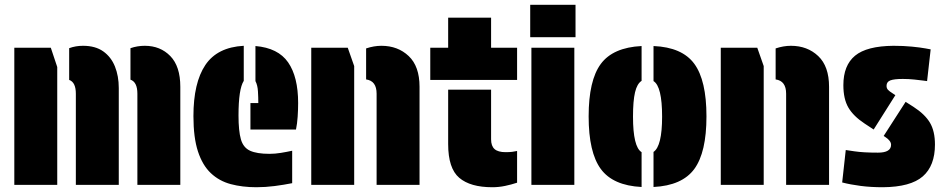

<svg xmlns="http://www.w3.org/2000/svg" viewBox="-20 -775 3960 805"><path d="M527 -441V-573Q556 -583 587 -583Q652 -583 694 -540Q736 -497 736 -411V0H556V-382Q556 -431 527 -441ZM478 -406V0H298V-382Q298 -430 270 -440V-573Q297 -583 328 -583Q380 -583 413 -559.5Q446 -536 462 -496Q478 -456 478 -406ZM220 0H40V-575H193L220 -494Z M1055 10Q996 10 947.5 -3Q899 -16 864 -49Q829 -82 810 -140Q791 -198 791 -288Q791 -428 841 -502.5Q891 -577 1002 -583V-436Q980 -402 980 -291Q980 -226 990 -191Q1000 -156 1028.5 -143Q1057 -130 1110 -130Q1133 -130 1157.5 -134Q1182 -138 1205 -143V-7Q1170 0 1131.5 5Q1093 10 1055 10ZM1030 -232V-343H1063Q1063 -366 1061.5 -392Q1060 -418 1051 -435V-582Q1146 -574 1188 -513.5Q1230 -453 1230 -343Q1230 -315 1228 -285.5Q1226 -256 1221 -232Z M1515 -442V-572Q1548 -583 1579 -583Q1648 -583 1693.5 -540Q1739 -497 1739 -411V0H1559V-382Q1559 -436 1515 -442ZM1465 -498V0H1285V-575H1438Z M1784 -440V-575H1859V-701H2039V-575H2148V-440ZM1859 -399H2039V-191Q2039 -163 2053.5 -150Q2068 -137 2100 -137Q2116 -137 2128 -138.5Q2140 -140 2148 -142V-9Q2124 -1 2097.5 4.5Q2071 10 2044 10Q1952 10 1905.5 -29.5Q1859 -69 1859 -171Z M2208 -575H2388V0H2208ZM2203 -755H2393V-619H2203Z M2720 9V-138Q2756 -162 2756 -286Q2756 -413 2720 -435V-582Q2840 -577 2891 -507.5Q2942 -438 2942 -287Q2942 -136 2891 -66.5Q2840 3 2720 9ZM2670 -137V9Q2550 3 2499 -66.5Q2448 -136 2448 -287Q2448 -438 2499 -507Q2550 -576 2670 -582V-436Q2651 -424 2642.5 -388Q2634 -352 2634 -286Q2634 -159 2670 -137Z M3232 -442V-572Q3265 -583 3296 -583Q3365 -583 3410.5 -540Q3456 -497 3456 -411V0H3276V-382Q3276 -436 3232 -442ZM3182 -498V0H3002V-575H3155Z M3734 -376 3643 -232 3605 -257Q3558 -288 3537 -324Q3516 -360 3516 -418Q3516 -501 3565 -541.5Q3614 -582 3726 -583Q3768 -583 3803.5 -579.5Q3839 -576 3860.5 -572Q3882 -568 3882 -568L3867 -435Q3867 -435 3852 -437Q3837 -439 3813.5 -441.5Q3790 -444 3765 -444Q3729 -444 3713 -438Q3697 -432 3697 -415Q3697 -405 3703 -398.5Q3709 -392 3722 -384ZM3685 -205 3777 -348 3810 -327Q3858 -296 3879 -260.5Q3900 -225 3900 -169Q3900 -80 3849 -35.5Q3798 9 3682 10Q3631 10 3588.5 4.5Q3546 -1 3511 -10L3526 -146Q3526 -146 3563 -140.5Q3600 -135 3661 -135Q3716 -135 3716 -168Q3716 -185 3691 -201Z"/></svg>

Font: Protest Guerrilla
Style: Regular
Weight: 400
Designer: Octavio Pardo
Foundry: Ashler Design
Version: Version 2.005; ttfautohint (v1.8.4.7-5d5b)